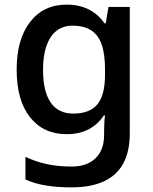

<svg xmlns="http://www.w3.org/2000/svg" viewBox="-20 -570 661 830"><path d="M268 -550Q322 -550 363 -529.5Q404 -509 432 -469H437L449 -540H541V7Q541 84 513.5 135.5Q486 187 430 213.5Q374 240 288 240Q228 240 179 232Q130 224 90 206V108Q131 128 180.5 139Q230 150 290 150Q356 150 393 114Q430 78 430 14V-4Q430 -16 431 -37.5Q432 -59 434 -71H429Q403 -32 363 -11Q323 10 268 10Q168 10 110 -63Q52 -136 52 -269Q52 -400 110 -475Q168 -550 268 -550ZM293 -459Q253 -459 224.5 -437Q196 -415 181 -372Q166 -329 166 -268Q166 -175 199 -127Q232 -79 296 -79Q332 -79 358.5 -89Q385 -99 401.5 -119.5Q418 -140 426 -172Q434 -204 434 -248V-270Q434 -336 419.5 -377.5Q405 -419 374 -439Q343 -459 293 -459Z"/></svg>

Font: Noto Sans Oriya Medium
Style: Regular
Weight: 500
Version: Version 2.003